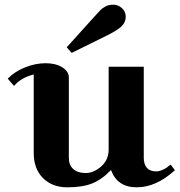

<svg xmlns="http://www.w3.org/2000/svg" viewBox="-20 -785 767 820"><path d="M274 -454V-111Q274 -80 293 -63Q312 -46 346 -46Q380 -46 412 -74Q444 -102 444 -147V-500H594V-111Q594 -84 607 -68.5Q620 -53 647 -53Q674 -53 709 -82L727 -58Q647 15 564 15Q481 15 454 -59Q415 -18 373.5 -1.5Q332 15 267.5 15Q203 15 163.5 -24.5Q124 -64 124 -132V-467Q69 -453 40 -418L13 -449Q42 -479 86.5 -497Q131 -515 174.5 -515Q218 -515 246 -497.5Q274 -480 274 -454ZM434 -632 286 -559 265 -583 384 -715Q401 -734 409.5 -742.5Q418 -751 431.5 -758Q445 -765 464.5 -765Q484 -765 500.5 -750.5Q517 -736 517 -713Q517 -690 499 -672.5Q481 -655 434 -632Z"/></svg>

Font: Croissant One
Style: Regular
Weight: 400
Designer: Eduardo Rodriguez Tunni
Foundry: Eduardo Rodriguez Tunni
Version: Version 1.001